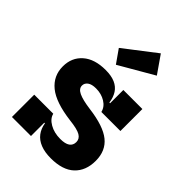

<svg xmlns="http://www.w3.org/2000/svg" viewBox="-244 -961 1084 1084"><g transform="rotate(45 297.5 -419.0)"><path d="M366 10Q317 10 282.8 -3.8Q248.5 -17.5 228.8 -43.5Q209 -69.5 203 -106.5H180L198 -178Q205.5 -146.5 241.5 -125.8Q277.5 -105 327 -105Q365.5 -105 384.5 -118.2Q403.5 -131.5 403.5 -157Q403.5 -183 379.2 -197.2Q355 -211.5 292 -218.5Q163.5 -234.5 105.2 -282Q47 -329.5 47 -405Q47 -476 96 -519Q145 -562 233 -562Q278 -562 308.5 -548.8Q339 -535.5 355.8 -509.5Q372.5 -483.5 377.5 -446.5H400.5L383 -377Q375.5 -410 343 -430Q310.5 -450 268 -450Q234 -450 217 -437.2Q200 -424.5 200 -405Q200 -380.5 230.2 -366Q260.5 -351.5 324 -343Q447 -327.5 501.5 -283.5Q556 -239.5 556 -159.5Q556 -80.5 508 -35.2Q460 10 366 10ZM46 0V-178H198V0ZM383 -377V-552.5H535V-377ZM386.5 -848.5 459.5 -743.5 252.5 -623.5 197 -702.5Z"/></g></svg>

Font: Hepta Slab ExtraLight
Style: Bold
Weight: 700
Version: Version 1.102